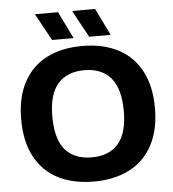

<svg xmlns="http://www.w3.org/2000/svg" viewBox="-62 -1005 965 1071"><g transform="rotate(-5 420.5 -470.0)"><path d="M46 -370Q46 -493 91.5 -578.2Q137 -663.5 221 -706.5Q305 -749.5 420.5 -749.5Q536 -749.5 620 -706.2Q704 -663 749.5 -577.8Q795 -492.5 795 -370Q795 -247.5 749.5 -162.2Q704 -77 619.8 -33.8Q535.5 9.5 420.5 9.5Q305 9.5 221 -33.5Q137 -76.5 91.5 -161.8Q46 -247 46 -370ZM620.5 -366.5Q620.5 -493.5 568.8 -553.8Q517 -614 420.5 -614Q324.5 -614 272.5 -555.2Q220.5 -496.5 220.5 -373.5Q220.5 -245 271.8 -185.5Q323 -126 420.5 -126Q517.5 -126 569 -185Q620.5 -244 620.5 -366.5ZM256.5 -797.5 173.5 -949H303L377 -797.5ZM464 -797.5 381.5 -949H510.5L584.5 -797.5Z"/></g></svg>

Font: Encode Sans Semi Expanded
Style: Bold
Weight: 700
Width: 6
Designer: Multiple Designers
Foundry: Impallari Type
Version: Version 2.000